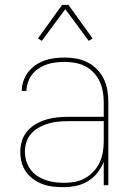

<svg xmlns="http://www.w3.org/2000/svg" viewBox="-20 -766 540 794"><path d="M242 8Q220 8 198.5 5.5Q177 3 156.5 -4.5Q136 -12 118 -25Q100 -38 87.5 -55.5Q75 -73 69.5 -94.5Q64 -116 64 -138Q64 -162 71 -184.5Q78 -207 94 -225Q110 -243 131 -254.5Q152 -266 174.5 -272.5Q197 -279 220.5 -281Q244 -283 268 -283H409V-345Q409 -366 405 -388Q401 -410 392 -429.5Q383 -449 367.5 -465.5Q352 -482 332.5 -492Q313 -502 291.5 -506Q270 -510 248 -510Q230 -510 211.5 -508Q193 -506 175 -500Q157 -494 141 -483.5Q125 -473 113.5 -458.5Q102 -444 96 -426.5Q90 -409 89 -390H70Q70 -411 77 -431.5Q84 -452 97 -468.5Q110 -485 127.5 -497Q145 -509 165 -516Q185 -523 206 -525.5Q227 -528 248 -528Q273 -528 297 -523.5Q321 -519 342.5 -508Q364 -497 381.5 -479Q399 -461 409.5 -439Q420 -417 424 -393Q428 -369 428 -345V0H409V-97Q399 -72 382.5 -51Q366 -30 343.5 -16.5Q321 -3 295 2.5Q269 8 242 8ZM245 -10Q268 -10 290 -14Q312 -18 331.5 -29Q351 -40 366.5 -56.5Q382 -73 391.5 -93Q401 -113 405 -135.5Q409 -158 409 -180V-265H268Q247 -265 226 -263.5Q205 -262 184.5 -256.5Q164 -251 145 -241Q126 -231 111.5 -216Q97 -201 90 -180.5Q83 -160 83 -139Q83 -120 88.5 -101Q94 -82 105.5 -66Q117 -50 133.5 -39Q150 -28 168.5 -21.5Q187 -15 206.5 -12.5Q226 -10 245 -10ZM153 -597 137 -607 237 -746H263L363 -607L347 -597L250 -728Z"/></svg>

Font: Iosevka Term Curly Thin
Style: Regular
Weight: 100
Designer: Belleve Invis
Foundry: Belleve Invis
Version: Version 32.3.0